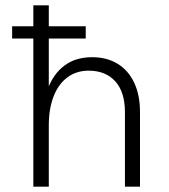

<svg xmlns="http://www.w3.org/2000/svg" viewBox="-20 -700 634 720"><path d="M448.5 0V-279.5Q448.5 -355 412.2 -395Q376 -435 312.5 -435Q266 -435 232.2 -409.5Q198.5 -384 180.8 -338Q163 -292 163 -230.5H137.5Q137.5 -308.5 158.8 -365.8Q180 -423 221.8 -454.2Q263.5 -485.5 325.5 -485.5Q380.5 -485.5 420.8 -461Q461 -436.5 483 -390.2Q505 -344 505 -279.5V0ZM105 0V-680H163V0ZM25.5 -555.5V-601.5H301.5V-555.5Z"/></svg>

Font: Karla Light
Style: Regular
Weight: 300
Designer: Jonathan Pinhorn
Version: Version 2.004;gftools[0.9.33]